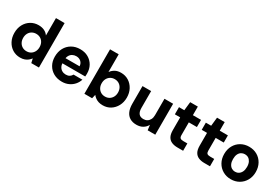

<svg xmlns="http://www.w3.org/2000/svg" viewBox="58 -1701 3893 2693"><g transform="rotate(30 2004.5 -354.0)"><path d="M291 12Q222 12 167.5 -22Q113 -56 81.5 -115.5Q50 -175 50 -250Q50 -327 81.5 -386Q113 -445 168.5 -479Q224 -513 293 -513Q347 -513 387.5 -493.5Q428 -474 452 -438V-720H592V0H468L453 -68Q437 -46 415 -28Q393 -10 362.5 1Q332 12 291 12ZM324 -110Q364 -110 393.5 -128Q423 -146 440 -178Q457 -210 457 -251Q457 -292 440 -324Q423 -356 393 -373.5Q363 -391 324 -391Q287 -391 256.5 -373.5Q226 -356 209 -324Q192 -292 192 -251Q192 -210 209 -178Q226 -146 256 -128Q286 -110 324 -110Z M968 12Q891 12 832.5 -20.5Q774 -53 741 -111Q708 -169 708 -245Q708 -324 740.5 -384Q773 -444 831.5 -478.5Q890 -513 968 -513Q1043 -513 1099.5 -480.5Q1156 -448 1187.5 -392Q1219 -336 1219 -264Q1219 -254 1218.5 -242Q1218 -230 1217 -216H808V-300H1077Q1074 -346 1044 -373Q1014 -400 968 -400Q934 -400 906 -384.5Q878 -369 862 -338.5Q846 -308 846 -260V-231Q846 -192 861 -163Q876 -134 903.5 -118Q931 -102 966 -102Q1002 -102 1025.5 -117Q1049 -132 1062 -157H1205Q1190 -109 1157 -71Q1124 -33 1075.5 -10.5Q1027 12 968 12Z M1629 12Q1591 12 1561 2.5Q1531 -7 1508 -24Q1485 -41 1468 -63L1453 0H1328V-720H1468V-433Q1492 -467 1531 -490Q1570 -513 1629 -513Q1698 -513 1752.5 -479Q1807 -445 1839 -385.5Q1871 -326 1871 -250Q1871 -175 1839 -115.5Q1807 -56 1753 -22Q1699 12 1629 12ZM1596 -110Q1635 -110 1664.5 -128Q1694 -146 1711 -177.5Q1728 -209 1728 -250Q1728 -291 1711 -323Q1694 -355 1664.5 -373Q1635 -391 1596 -391Q1557 -391 1527.5 -373Q1498 -355 1481 -323.5Q1464 -292 1464 -250Q1464 -209 1481 -177.5Q1498 -146 1527.5 -128Q1557 -110 1596 -110Z M2174 12Q2112 12 2068.5 -14Q2025 -40 2002.5 -90.5Q1980 -141 1980 -214V-501H2120V-228Q2120 -168 2144.5 -137Q2169 -106 2221 -106Q2255 -106 2280.5 -121.5Q2306 -137 2321 -166Q2336 -195 2336 -236V-501H2476V0H2353L2342 -82Q2319 -39 2276.5 -13.5Q2234 12 2174 12Z M2835 0Q2782 0 2741.5 -17Q2701 -34 2679 -73Q2657 -112 2657 -179V-385H2571V-501H2657L2672 -640H2796V-501H2928V-385H2797V-178Q2797 -145 2811.5 -132Q2826 -119 2861 -119H2927V0Z M3270 0Q3217 0 3176.5 -17Q3136 -34 3114 -73Q3092 -112 3092 -179V-385H3006V-501H3092L3107 -640H3231V-501H3363V-385H3232V-178Q3232 -145 3246.5 -132Q3261 -119 3296 -119H3362V0Z M3703 12Q3631 12 3573 -21.5Q3515 -55 3481.5 -114.5Q3448 -174 3448 -250Q3448 -328 3481.5 -387.5Q3515 -447 3573 -480Q3631 -513 3703 -513Q3777 -513 3834.5 -480Q3892 -447 3925.5 -387.5Q3959 -328 3959 -250Q3959 -174 3925.5 -114.5Q3892 -55 3834 -21.5Q3776 12 3703 12ZM3703 -109Q3735 -109 3760.5 -125Q3786 -141 3801.5 -172.5Q3817 -204 3817 -251Q3817 -298 3801.5 -329.5Q3786 -361 3761 -376.5Q3736 -392 3704 -392Q3673 -392 3647 -376.5Q3621 -361 3606 -329.5Q3591 -298 3591 -250Q3591 -204 3606 -172.5Q3621 -141 3646.5 -125Q3672 -109 3703 -109Z"/></g></svg>

Font: DM Sans 17pt ExtraBold
Style: Regular
Weight: 800
Version: Version 4.004;gftools[0.9.30]